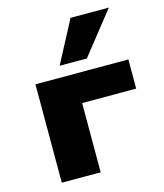

<svg xmlns="http://www.w3.org/2000/svg" viewBox="-115 -867 817 954"><g transform="rotate(-15 293.0 -390.0)"><path d="M84 0V-506H562V-356H284V0ZM224 -564 338 -780H535L364 -564Z"/></g></svg>

Font: Nunito Sans 7pt SemiExpanded Black
Style: Regular
Weight: 900
Width: 6
Designer: Vernon Adams
Foundry: Vernon Adams
Version: Version 3.101;gftools[0.9.27]